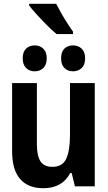

<svg xmlns="http://www.w3.org/2000/svg" viewBox="-20 -985 570 1015"><path d="M209 10Q129 10 86.5 -38.5Q44 -87 44 -186V-546H175V-222Q175 -161 194 -132Q213 -103 257 -103Q310 -103 330 -145.5Q350 -188 350 -271V-546H481V0H376L359 -70H351Q309 10 209 10ZM366 -608Q338 -608 320.5 -625.5Q303 -643 303 -677Q303 -711 320.5 -728Q338 -745 366 -745Q394 -745 412 -727.5Q430 -710 430 -677Q430 -643 412 -625.5Q394 -608 366 -608ZM163 -608Q136 -608 118 -625.5Q100 -643 100 -677Q100 -711 118 -728Q136 -745 163 -745Q191 -745 209 -727.5Q227 -710 227 -677Q227 -643 209 -625.5Q191 -608 163 -608ZM279 -805Q259 -821 230.5 -849.5Q202 -878 175 -907.5Q148 -937 134 -956V-965H277Q288 -943 304 -915Q320 -887 337 -860.5Q354 -834 366 -818V-805Z"/></svg>

Font: Noto Sans Mono Condensed
Style: Bold
Weight: 700
Width: 3
Designer: Monotype Design Team
Foundry: Monotype Imaging Inc.
Version: Version 2.014